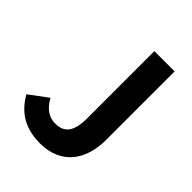

<svg xmlns="http://www.w3.org/2000/svg" viewBox="-212 -860 992 992"><g transform="rotate(45 284.0 -363.5)"><path d="M252 14C411 14 481 -100 481 -239V-741H333V-251C333 -149 299 -114 234 -114C192 -114 153 -137 124 -191L23 -116C72 -30 144 14 252 14Z"/></g></svg>

Font: Source Han Sans JP
Style: Bold
Weight: 700
Designer: Ryoko NISHIZUKA 西塚涼子 (kana, bopomofo & ideographs); Paul D. Hunt (Latin, Greek & Cyrillic); Sandoll Communications 산돌커뮤니
Foundry: Adobe
Version: Version 2.002;hotconv 1.0.116;makeotfexe 2.5.65601